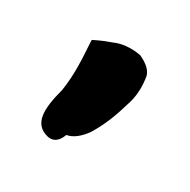

<svg xmlns="http://www.w3.org/2000/svg" viewBox="-64 -717 313 317"><g transform="rotate(30 93.0 -558.5)"><path d="M41 -540C30 -499 28 -468 60 -461C73 -459 80 -468 84 -479C96 -481 107 -490 117 -504C131 -527 139 -548 148 -579C152 -592 153 -609 151 -623C151 -626 150 -628 150 -630C147 -641 135 -649 124 -654C104 -658 86 -655 75 -650C64 -646 56 -643 42 -636V-632C44 -600 46 -573 41 -540Z"/></g></svg>

Font: Vapor
Style: Regular
Weight: 400
Foundry: Cannot Into Space Fonts
Version: Version 0.179